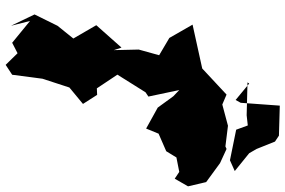

<svg xmlns="http://www.w3.org/2000/svg" viewBox="-185 -794 1008 678"><g transform="rotate(90 319.0 -455.0)"><path d="M320 -563 360 -508 434 -467 452 -511 514 -538 536 -574 587 -584 611 -568 638 -615 623 -679 556 -728 506 -751 497 -747 424 -756 349 -736 314 -751 211 -655 235 -668 67 -631 114 -549 175 -513 155 -441 157 -353 148 -380 69 -291C84 -264 101 -237 116 -210L71 -154L31 -73L71 10L54 -57L131 6L168 -13L209 29L244 6L258 -101L289 -196L347 -244L315 -294L292 -293L226 -392L237 -355L306 -465L321 -475L298 -584ZM271 -825 387 -822 423 -826 438 -785 546 -763 584 -780 500 -848 528 -819 506 -857 480 -922 459 -936 353 -939 343 -801 333 -783 275 -831Z"/></g></svg>

Font: Hussar Lance
Style: ExBdObl
Weight: 700
Foundry: Cannot Into Space Fonts, PlusOne Fonts
Version: Version 2.270